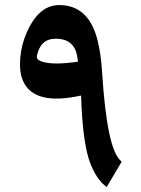

<svg xmlns="http://www.w3.org/2000/svg" viewBox="-20 -743 566 769"><path d="M304.7 -360.4Q148.4 -325.7 91.3 -389.2Q60.1 -423.8 60.1 -483.9Q60.1 -540 78.1 -590.3Q127.4 -723.1 217.3 -722.7Q332 -722.7 368.7 -589.4Q384.3 -532.7 389.2 -450.2Q408.2 -150.9 461.9 -100.6L467.3 -95.2L407.2 6.3L398.4 -1Q365.7 -29.3 343.8 -83.5Q311 -161.6 304.7 -360.4ZM148.4 -496.1Q194.8 -481.4 292.5 -496.1L290 -511.7Q280.3 -587.9 203.1 -587.9Q142.1 -587.9 127.9 -520Q124 -503.9 148.4 -496.1Z"/></svg>

Font: DimaBanoo
Style: Bold
Weight: 800
Designer: R.Balvardi
Foundry: R.Balvardi
Version: Version 1.0.0-alpha3